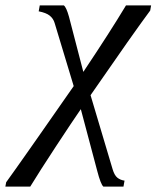

<svg xmlns="http://www.w3.org/2000/svg" viewBox="-100 -479 581 712"><path d="M173.3 -159.7 102.5 -394Q97.7 -410.2 84.5 -420.9Q71.3 -431.6 43.5 -437L47.4 -459H136.7Q146 -452.1 155.8 -417L209 -212.4Q308.6 -361.3 367.2 -459H460.4L457 -439.9Q397 -359.4 235.8 -126L317.4 147.9Q324.2 170.9 335 179.7Q345.7 188.5 361.8 190.9L357.9 212.9H283.2Q273.4 204.1 260.7 155.3L199.7 -74.2Q169.9 -31.2 107.9 63.2Q45.9 157.7 12.2 212.9H-80.1L-77.1 196.8Q-63 177.2 -43.9 150.4Q-24.9 123.5 -3.2 92.8Q18.6 62 41.7 28.8Q64.9 -4.4 88.1 -37.6Q111.3 -70.8 133.1 -102.1Q154.8 -133.3 173.3 -159.7Z"/></svg>

Font: Tinos
Style: Italic
Weight: 400
Italic angle: -16.333°
Designer: Steve Matteson
Foundry: Monotype Imaging Inc.
Version: Version 1.32